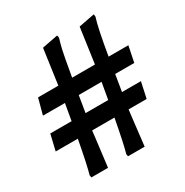

<svg xmlns="http://www.w3.org/2000/svg" viewBox="-165 -838 938 976"><g transform="rotate(-30 304.5 -350.0)"><path d="M536 -199H430Q426 -171 425.5 -162.5Q425 -154 406 6H308L306 -8Q320 -55 347 -199H216Q211 -159 211 -156L191 6H93L91 -8Q105 -55 132 -199H2L24 -292H149L166 -389H37L62 -482H181L210 -688L303 -706L306 -692Q297 -662 290 -632.5Q283 -603 262 -482H396L425 -688L518 -706L520 -692Q502 -637 476 -482H592L573 -389H461L445 -292H556ZM247 -389Q232 -298 231 -292H364L381 -389Z"/></g></svg>

Font: Asul
Style: Bold
Weight: 700
Designer: Mariela Monsalve
Foundry: Mariela Monsalve
Version: Version 1.002